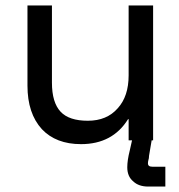

<svg xmlns="http://www.w3.org/2000/svg" viewBox="-20 -516 660 706"><path d="M543 0H453V-78H451Q394 14 278 14Q186 14 134 -41Q81 -99 81 -201V-496H171V-212Q171 -139 203 -105Q234 -72 303 -72Q373 -72 413 -118Q453 -162 453 -239V-496H543ZM588 170H525Q490 170 470 151Q448 133 448 99Q448 74 457 38L470 -20H541L528 57Q528 59 527.5 64Q527 69 526 71Q524 79 524 84Q524 91 528 94Q532 97 540 97H582H588Z"/></svg>

Font: Rilu
Style: Bold
Weight: 500
Designer: Alí Sinisterra
Foundry: Alí Sinisterra
Version: ""